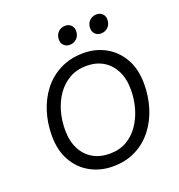

<svg xmlns="http://www.w3.org/2000/svg" viewBox="-151 -982 1045 1119"><g transform="rotate(-20 371.0 -423.0)"><path d="M359 10Q285 10 222.5 -23.5Q160 -57 122.5 -122Q85 -187 85 -280Q85 -357 107 -427Q129 -497 171.5 -551.5Q214 -606 277.5 -638Q341 -670 423 -670Q497 -670 558.5 -636Q620 -602 657 -537.5Q694 -473 694 -380Q694 -304 672.5 -234Q651 -164 608.5 -109Q566 -54 503.5 -22Q441 10 359 10ZM368 -66Q428 -66 473 -92Q518 -118 548.5 -162.5Q579 -207 594.5 -262Q610 -317 610 -375Q610 -444 585 -493Q560 -542 516 -568Q472 -594 413 -594Q353 -594 307.5 -568Q262 -542 231 -498Q200 -454 184.5 -399Q169 -344 169 -285Q169 -216 194 -167Q219 -118 263.5 -92Q308 -66 368 -66ZM559 -742Q537 -742 523 -756Q509 -770 509 -791Q509 -821 527 -838.5Q545 -856 571 -856Q593 -856 607 -842Q621 -828 621 -807Q621 -777 603 -759.5Q585 -742 559 -742ZM365 -742Q343 -742 329 -756Q315 -770 315 -791Q315 -821 333 -838.5Q351 -856 377 -856Q399 -856 413 -842Q427 -828 427 -807Q427 -777 409 -759.5Q391 -742 365 -742Z"/></g></svg>

Font: Work Sans
Style: Italic
Weight: 400
Italic angle: -13°
Designer: Wei Huang
Foundry: Wei Huang
Version: Version 2.012